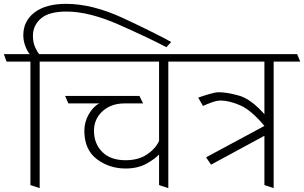

<svg xmlns="http://www.w3.org/2000/svg" viewBox="-31 -961 1579 997"><path d="M833 -716Q746 -762 589.5 -831.5Q433 -901 314 -901Q223 -901 181.5 -865Q140 -829 140 -775Q140 -741 151.5 -715.5Q163 -690 173 -680H297L313 -641H175V16L127 0V-641H3L-11 -680H123Q110 -696 100 -723Q90 -750 90 -778Q90 -852 148.5 -896.5Q207 -941 312 -941Q450 -941 611.5 -865.5Q773 -790 858 -743Z M712 -424H616Q546 -424 501.5 -383.5Q457 -343 457 -282Q457 -215 500 -172Q543 -129 621 -129Q687 -129 731.5 -158.5Q776 -188 795 -229V-641H305L291 -680H965L981 -641H843V16L795 0V-159Q772 -134 727.5 -110Q683 -86 621 -86Q536 -86 471.5 -135Q407 -184 407 -282Q407 -328 430.5 -368.5Q454 -409 485 -424H324L307 -463H693Z M1342 0V-256L1065 -106L1039 -144L1342 -307Q1273 -390 1215.5 -414.5Q1158 -439 1115 -439Q1096 -439 1070.5 -430Q1045 -421 1023 -411L998 -454Q1020 -462 1053.5 -472Q1087 -482 1105 -482Q1148 -482 1210 -464.5Q1272 -447 1342 -368V-641H973L959 -680H1512L1528 -641H1390V16Z"/></svg>

Font: Palanquin Thin
Style: Regular
Weight: 250
Designer: Pria Ravichandran
Version: Version 1.001